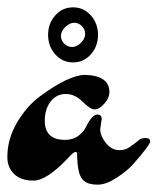

<svg xmlns="http://www.w3.org/2000/svg" viewBox="-20 -452 429 523"><path d="M257 -128 253 -100Q253 -82 268.5 -62.5Q284 -43 305 -43Q321 -43 331 -50Q353 -65 358.5 -70.5Q364 -76 376.5 -76Q389 -76 389 -67Q389 -57 342 -4Q327 13 298 32Q269 51 246.5 51Q224 51 212.5 43.5Q201 36 196 20Q190 -2 190 -34Q190 -38 185 -38Q180 -38 162 -18Q106 40 71.5 40Q37 40 18.5 22Q0 4 0 -24Q0 -73 26 -117.5Q52 -162 88 -189Q168 -248 212 -248Q278 -246 278 -201Q278 -185 264 -169.5Q250 -154 238 -154Q226 -154 205 -175Q184 -196 159 -196Q134 -196 118 -175.5Q102 -155 102 -123Q102 -71 157 -71Q179 -71 193.5 -82Q208 -93 214 -106Q231 -140 245 -140Q257 -140 257 -128ZM182 -390Q170 -390 158 -378.5Q146 -367 146 -354.5Q146 -342 155 -333Q164 -324 176.5 -324Q189 -324 200.5 -335.5Q212 -347 212 -359.5Q212 -372 203 -381Q194 -390 182 -390ZM130.5 -304Q111 -326 111 -357Q111 -388 130.5 -410Q150 -432 179 -432Q208 -432 227.5 -410Q247 -388 247 -357Q247 -326 227.5 -304Q208 -282 179 -282Q150 -282 130.5 -304Z"/></svg>

Font: Dr Sugiyama
Style: Regular
Weight: 400
Designer: Alejandro Paul
Foundry: Alejandro Paul
Version: Version 1.000